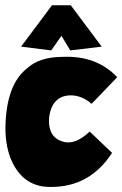

<svg xmlns="http://www.w3.org/2000/svg" viewBox="-20 -722 474 743"><path d="M223.6 -502Q354 -507.3 433.6 -423.3L334.5 -320.3Q296.4 -353.5 252 -353Q180.7 -351.1 169.9 -266.6Q164.6 -185.1 231.9 -171.9Q275.4 -164.1 327.1 -212.9L413.6 -130.4Q327.6 2.9 174.3 1.5Q71.8 1.5 25.9 -97.7Q1 -152.8 1 -225.6Q2.9 -392.6 83.5 -456.5Q131.8 -502 223.6 -502ZM61.5 -541.5 181.2 -701.7H253.9L373.5 -541.5L252 -526.9L217.8 -583.5L178.2 -526.9Z"/></svg>

Font: Lapsus Pro (theguybrush.com)
Style: Bold
Weight: 700
Designer: Jose Roses
Version: Version 1.00 February 9, 2018, initial release